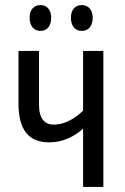

<svg xmlns="http://www.w3.org/2000/svg" viewBox="-20 -738 493 758"><path d="M97 -668C97 -633 116 -616 140 -616C164 -616 182 -633 182 -668C182 -701 164 -718 140 -718C116 -718 97 -702 97 -668ZM260 -668C260 -633 278 -616 303 -616C327 -616 346 -633 346 -668C346 -701 327 -718 303 -718C279 -718 260 -702 260 -668ZM134 -537H53V-330C53 -226 92 -176 175 -176C222 -176 270 -195 308 -230V0H388V-537H308V-301C275 -269 234 -246 193 -246C156 -246 134 -270 134 -324Z"/></svg>

Font: Noto Sans UI Condensed
Style: Regular
Weight: 400
Width: 3
Designer: Monotype Design Team
Foundry: Monotype Imaging Inc.
Version: Version 1.901